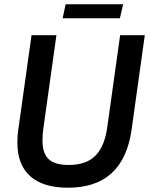

<svg xmlns="http://www.w3.org/2000/svg" viewBox="-20 -861 697 895"><path d="M61 -196Q61 -227 65 -255L127 -697H243L182 -262Q178 -234 178 -205Q178 -147 206.5 -119.5Q235 -92 300 -92Q383 -92 425.5 -136Q468 -180 480 -268L540 -697H655L593 -254Q554 14 297 14Q181 14 121 -39.5Q61 -93 61 -196ZM286 -841H554L539 -776H272Z"/></svg>

Font: Hanken Grotesk SemiBold
Style: Italic
Weight: 600
Italic angle: -8°
Designer: Alfredo Marco Pradil
Foundry: Hanken Design Co.
Version: Version 3.014